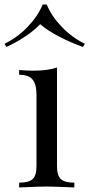

<svg xmlns="http://www.w3.org/2000/svg" viewBox="-55 -822 392 842"><path d="M195 -93Q195 -52 212 -36.5Q229 -21 271 -21V0Q179 -4 150 -4Q121 -4 29 0V-21Q71 -21 88 -36.5Q105 -52 105 -93V-406Q105 -452 88 -473Q71 -494 29 -494V-515Q61 -512 91 -512Q154 -512 195 -526ZM317 -630 309 -616Q255 -635 203.5 -662Q152 -689 121 -716Q96 -689 55.5 -662Q15 -635 -27 -616L-35 -630Q22 -658 66.5 -704.5Q111 -751 132 -802H150Q171 -751 215.5 -704.5Q260 -658 317 -630Z"/></svg>

Font: Myanmar April Display
Style: Regular
Weight: 400
Designer: Khon Soe Zaw Thu
Foundry: Myanmar OS
Version: Version 2.50 April 12, 2019